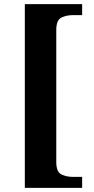

<svg xmlns="http://www.w3.org/2000/svg" viewBox="-20 -780 454 928"><path d="M100 128V-760H377V-707H334Q300 -707 276 -694.5Q252 -682 252 -635V3Q252 50 276 62.5Q300 75 334 75H377V128Z"/></svg>

Font: Noto Serif Yezidi
Style: Bold
Weight: 700
Designer: Dalton Maag Ltd
Foundry: Dalton Maag Ltd
Version: Version 1.001; ttfautohint (v1.8.4.7-5d5b)